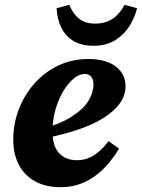

<svg xmlns="http://www.w3.org/2000/svg" viewBox="-20 -761 589 797"><path d="M232 16Q170 16 126 -8Q82 -32 58.5 -76.5Q35 -121 35 -181Q35 -247 58 -307Q81 -367 122.5 -414Q164 -461 221 -488.5Q278 -516 347 -516Q420 -516 460.5 -485Q501 -454 501 -403Q501 -365 477 -331.5Q453 -298 406 -269Q359 -240 289 -218Q219 -196 125 -179L124 -218Q220 -241 273 -274Q326 -307 347 -342.5Q368 -378 368 -410Q368 -431 358.5 -442.5Q349 -454 332 -454Q309 -454 285.5 -434.5Q262 -415 242 -381.5Q222 -348 210 -305Q198 -262 198 -216Q198 -154 225.5 -125Q253 -96 299 -96Q327 -96 350 -106Q373 -116 393 -134Q413 -152 431 -175L474 -144Q459 -118 436.5 -90Q414 -62 384.5 -38Q355 -14 317 1Q279 16 232 16ZM368 -571Q317 -571 284 -591.5Q251 -612 234 -647.5Q217 -683 215 -727L268 -741Q281 -706 307 -684.5Q333 -663 374 -663Q418 -663 448 -683.5Q478 -704 497 -741L549 -727Q541 -693 519.5 -656.5Q498 -620 460.5 -595.5Q423 -571 368 -571Z"/></svg>

Font: Source Serif 4 ExtraBold
Style: Italic
Weight: 800
Italic angle: -12°
Designer: Frank Grießhammer
Foundry: Adobe Systems Incorporated
Version: Version 4.004;hotconv 1.0.116;makeotfexe 2.5.65601